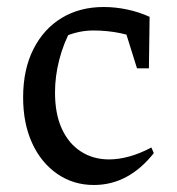

<svg xmlns="http://www.w3.org/2000/svg" viewBox="-20 -519 504 548"><path d="M248 9Q189 9 143 -23Q97 -55 71.5 -111Q46 -167 46 -241Q46 -321 75.5 -379Q105 -437 156.5 -468Q208 -499 276 -499Q309 -499 342.5 -492Q376 -485 407 -471L393 -402Q326 -432 246 -432Q220 -432 194 -425Q168 -418 144 -404L184 -437Q161 -395 149 -348Q137 -301 137 -255Q137 -194 156.5 -151.5Q176 -109 211 -86.5Q246 -64 291 -64Q319 -64 349.5 -72.5Q380 -81 412 -98L419 -82Q347 9 248 9ZM371 -324 325 -471H407L405 -324Z"/></svg>

Font: Piazzolla Thin Medium
Style: Regular
Weight: 500
Version: Version 2.005